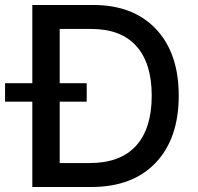

<svg xmlns="http://www.w3.org/2000/svg" viewBox="-49 -747 790 767"><path d="M315.4 0H80.1V-340.8H-28.8V-414.6H80.1V-727.1H322.8Q483.4 -727.1 574.2 -630.9Q665 -534.7 665 -364.7Q665 -193.8 573 -96.9Q481 0 315.4 0ZM189.5 -95.7H309.1Q432.1 -95.7 494.6 -164.8Q557.1 -233.9 557.1 -364.7Q557.1 -494.1 495.8 -562.7Q434.6 -631.3 315.9 -631.3H189.5V-414.6H297.4V-340.8H189.5Z"/></svg>

Font: Interop Med
Style: Regular
Weight: 500
Designer: Rasmus Andersson, Google, Jang Haemin
Foundry: jhaemin
Version: Version 1.007